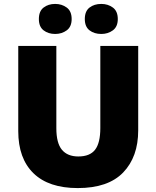

<svg xmlns="http://www.w3.org/2000/svg" viewBox="-20 -948 797 978"><path d="M684 -284Q684 -149 607.5 -69.5Q531 10 376 10Q228 10 150.5 -65.5Q73 -141 73 -280V-714H267V-295Q267 -219 295.5 -185Q324 -151 379 -151Q438 -151 464.5 -185.5Q491 -220 491 -296V-714H684ZM178 -851Q178 -891 202 -909.5Q226 -928 261 -928Q295 -928 320 -909.5Q345 -891 345 -851Q345 -812 320 -793.5Q295 -775 261 -775Q226 -775 202 -793.5Q178 -812 178 -851ZM412 -851Q412 -891 436 -909.5Q460 -928 496 -928Q530 -928 555 -909.5Q580 -891 580 -851Q580 -812 555 -793.5Q530 -775 496 -775Q460 -775 436 -793.5Q412 -812 412 -851Z"/></svg>

Font: Noto Sans Cherokee Black
Style: Regular
Weight: 900
Designer: Monotype Design Team
Foundry: Monotype Imaging Inc.
Version: Version 2.001; ttfautohint (v1.8.4.7-5d5b)